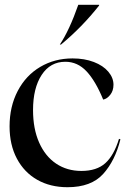

<svg xmlns="http://www.w3.org/2000/svg" viewBox="-20 -767 527 802"><path d="M20 -239Q20 -322 54 -387Q88 -452 148 -487.5Q208 -523 283 -523Q333 -523 372 -508Q411 -493 432.5 -467.5Q454 -442 454 -413Q454 -388 440.5 -371Q427 -354 411 -351Q379 -429 341.5 -469Q304 -509 253 -509Q190 -509 154 -454Q118 -399 118 -307Q118 -229 143.5 -171.5Q169 -114 214.5 -83.5Q260 -53 320 -53Q384 -53 420 -85.5Q456 -118 477 -187L483 -185Q461 -96 411 -40.5Q361 15 262 15Q190 15 135.5 -16Q81 -47 50.5 -104.5Q20 -162 20 -239ZM307 -747H394V-744Q323 -654 235 -581H230Q270 -641 307 -747Z"/></svg>

Font: Nyght Serif
Style: Regular
Weight: 400
Designer: Maksym Kobuzan
Version: Version 0.410;July 4, 2025;FontCreator 15.0.0.2958 64-bit